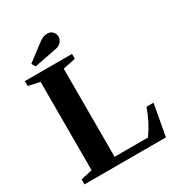

<svg xmlns="http://www.w3.org/2000/svg" viewBox="-219 -1089 1130 1226"><g transform="rotate(-30 346.0 -476.5)"><path d="M41.5 0V-36.5L126 -56V-707L41.5 -725.5V-761.5H389V-725.5L296 -706V-56.5H542Q571.5 -97.5 592.8 -139.2Q614 -181 632.5 -231.5H684L642 0ZM148.5 -808.5 132 -836 255 -929.5Q272 -942.5 287.5 -947.8Q303 -953 315.5 -953Q341 -953 355.5 -936.8Q370 -920.5 370 -900Q370 -881.5 356.2 -863.8Q342.5 -846 311.5 -840Z"/></g></svg>

Font: Libre Caslon Text
Style: Bold
Weight: 700
Designer: Pablo Impallari, Rodrigo Fuenzalida, Katja Schimmel
Foundry: Pablo Impallari, Rodrigo Fuenzalida
Version: Version 2.000